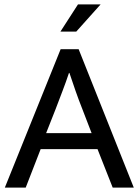

<svg xmlns="http://www.w3.org/2000/svg" viewBox="-20 -854 630 874"><path d="M256 -630H338L589 0H493L424 -175H165L97 0H2ZM190 -248H397L355 -357Q338 -400 324 -440Q310 -480 296 -522H294Q280 -480 265 -441Q250 -402 233 -357ZM327 -710H255L335 -834H438Z"/></svg>

Font: Mukta Mahee
Style: Regular
Weight: 400
Designer: Shuchita Grover, Noopur Datye, Girish Dalvi, Yashodeep Gholap
Foundry: Ek Type
Version: Version 2.538;PS 1.000;hotconv 16.6.51;makeotf.lib2.5.65220;